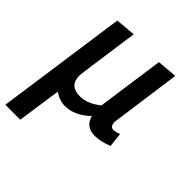

<svg xmlns="http://www.w3.org/2000/svg" viewBox="-228 -665 1035 1035"><g transform="rotate(45 290.0 -147.0)"><path d="M91 232 127 -18Q167 10 209 10Q282 10 350 -55Q366 10 437 10Q479 10 535 -12L526 -94Q503 -84 485 -84Q459 -84 459 -121Q459 -126 515 -526L400 -516L346 -132Q286 -84 230 -84Q148 -84 148 -161Q148 -179 198 -526L83 -516L-23 232Z"/></g></svg>

Font: Brisa Sans Medium
Style: Italic
Weight: 600
Italic angle: -8°
Designer: Dalton Maag Ltd
Foundry: Dalton Maag Ltd
Version: Version 1.101;July 10, 2019;FontCreator 11.5.0.2425 64-bit